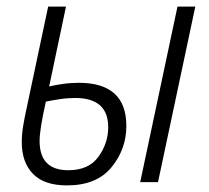

<svg xmlns="http://www.w3.org/2000/svg" viewBox="-20 -552 633 582"><path d="M459 0 572 -532H518L405 0ZM363 -170Q363 -301 219 -301Q194 -301 170 -297.5Q146 -294 129 -290L180 -532H126L59 -216Q54 -193 50 -169Q46 -145 46 -121Q46 -60 80 -25Q114 10 183 10Q273 10 318 -45Q363 -100 363 -170ZM100 -125Q100 -159 119 -244Q139 -248 161.5 -251.5Q184 -255 208 -255Q308 -255 308 -166Q308 -118 278.5 -77Q249 -36 187 -36Q100 -36 100 -125Z"/></svg>

Font: Noto Sans UI SemiCondensed Light
Style: Italic
Weight: 300
Width: 4
Designer: Monotype Design Team
Foundry: Monotype Imaging Inc.
Version: 1.001